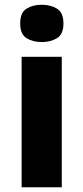

<svg xmlns="http://www.w3.org/2000/svg" viewBox="-20 -788 351 808"><path d="M156 -768Q193 -768 220 -751.5Q247 -735 247 -689Q247 -644 220 -627.5Q193 -611 156 -611Q118 -611 91.5 -627.5Q65 -644 65 -689Q65 -735 91.5 -751.5Q118 -768 156 -768ZM240 -549V0H71V-549Z"/></svg>

Font: Noto Sans Syriac ExtraBold
Style: Regular
Weight: 800
Designer: Patrick Giasson and the Monotype Design Team
Foundry: Monotype Imaging Inc.
Version: Version 3.000; ttfautohint (v1.8.4.7-5d5b)